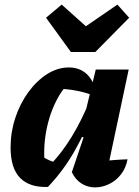

<svg xmlns="http://www.w3.org/2000/svg" viewBox="-20 -806 604 834"><path d="M188 6Q109 9 67.5 -33Q26 -75 26 -166Q26 -232 46.5 -294Q67 -356 103 -405.5Q139 -455 184.5 -484Q230 -513 279 -513Q319 -513 347.5 -492Q376 -471 389 -433L388 -390Q317 -419 224 -421L272 -439Q247 -411 227 -373Q207 -335 194 -291.5Q181 -248 175.5 -202Q170 -156 173 -110L161 -128Q176 -118 192 -110.5Q208 -103 226 -100L205 -97Q251 -146 292 -213Q333 -280 369 -367L394 -342Q354 -239 305 -152Q256 -65 188 6ZM439 -33 412 -104Q441 -108 471.5 -110.5Q502 -113 534 -114Q527 -76 505.5 -48.5Q484 -21 454 -6.5Q424 8 393 8Q361 8 334.5 -8.5Q308 -25 292 -58L343 -209L326 -215L396 -504H539ZM288 -580 180 -729 248 -786 353 -692 490 -786 541 -729 394 -580Z"/></svg>

Font: Piazzolla Thin Black
Style: Italic
Weight: 900
Italic angle: -11.3°
Version: Version 2.005